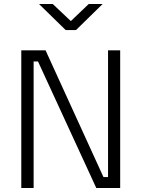

<svg xmlns="http://www.w3.org/2000/svg" viewBox="-20 -945 712 965"><path d="M362 -794 496 -925H426L336 -839L245 -925H176L310 -794ZM149 0V-636H171L464 0H584V-692H523V-55H500L209 -692H87V0Z"/></svg>

Font: RazerF5 Light
Style: Regular
Weight: 300
Foundry: Razer Inc.
Version: Version 2